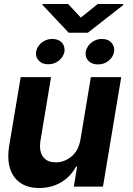

<svg xmlns="http://www.w3.org/2000/svg" viewBox="-20 -930 662 957"><path d="M418 -767H322.4L191.8 -905.5V-910.2H319.2L382.8 -842.3L467.3 -910.2H593.8V-904.5ZM467.7 -609Q439.6 -609 422.9 -624.6Q406.6 -639.9 406.6 -662.3Q406.6 -676.1 412.8 -689.3Q419 -702.4 429.9 -712.9Q440.7 -723.4 455.6 -729.6Q470.5 -735.8 487.9 -735.8Q517.4 -735.8 533.4 -719.5Q549.4 -703.5 549.4 -680.4Q547.6 -649.1 521.7 -627.5Q500 -609 467.7 -609ZM219.8 -609.7Q189.6 -609.7 173.3 -627.8Q159.4 -642 159.4 -663Q159.4 -676.5 165.5 -689.6Q171.5 -702.8 182.4 -713.1Q193.2 -723.4 208.1 -729.6Q223 -735.8 240.4 -735.8Q269.2 -735.8 285.5 -720.5Q301.8 -705.3 301.8 -680.8L301.5 -672.6Q295.5 -645.2 273.1 -627.5Q251.1 -609.7 219.8 -609.7ZM175.4 7.1Q101.9 7.1 61.4 -35.5Q21.3 -78.5 21.3 -150.9Q21.3 -162.3 22.2 -174Q23.1 -185.7 24.9 -198.2L83.1 -545.5H234.4L181.1 -225.1Q180.4 -218.8 179.9 -212.9Q179.3 -207 179.3 -201.3Q179.3 -164.1 199.6 -142.4Q219.8 -120.7 258.5 -120.7Q299.4 -120.7 335.2 -149.1Q370.4 -177.2 380.7 -232.2L432.9 -545.5H584.2L493.3 0H348L364.3 -99.1H358.7Q346.2 -75.6 328.1 -56.3Q310 -36.9 286.9 -22.7Q263.8 -8.5 235.8 -0.7Q207.7 7.1 175.4 7.1Z"/></svg>

Font: Linik Sans
Style: Bold Italic
Weight: 700
Italic angle: 9°
Designer: Fonts by Rasmus Andersson / Changes by Cristiano Sobral with parts from Marc Monis
Foundry: rsms
Version: Version 3.020; ttfautohint (v1.6)